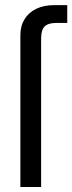

<svg xmlns="http://www.w3.org/2000/svg" viewBox="-20 -748 290 768"><path d="M61.5 -607.4Q61.5 -644 78.1 -671.1Q94.7 -698.2 125.2 -712.9Q155.8 -727.5 197.3 -727.5H249V-656.2H205.1Q172.4 -656.2 158.4 -642.1Q144.5 -627.9 144.5 -594.7V0H61.5Z"/></svg>

Font: Intratopia Thin
Style: Regular
Weight: 100
Designer: Rasmus Andersson
Foundry: rsms
Version: Version 3.000;Glyphs 3.2.3 (3260)